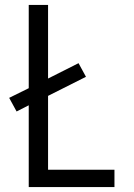

<svg xmlns="http://www.w3.org/2000/svg" viewBox="-20 -755 540 775"><path d="M96 0V-330L47 -305L17 -360L96 -399V-735H174V-438L297 -500L327 -445L174 -368V-70H442V0Z"/></svg>

Font: Iosevka Fixed
Style: Regular
Weight: 400
Monospace: yes
Designer: Belleve Invis
Foundry: Belleve Invis
Version: Version 33.2.4